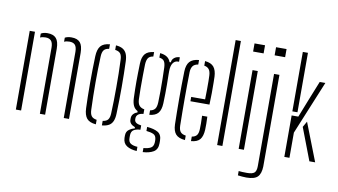

<svg xmlns="http://www.w3.org/2000/svg" viewBox="-92 -1020 2534 1441"><g transform="rotate(10 1174.5 -299.0)"><path d="M62 0V-600H102V0ZM427 0V-505Q426.5 -541 413 -556.5Q399.5 -572 370 -572Q346.5 -572 330 -564V-595Q340 -600.5 352.5 -603.2Q365 -606 380 -606Q425 -606 445.8 -582Q466.5 -558 467 -503V0ZM245 0V-505Q244.5 -541 230.5 -556.5Q216.5 -572 188 -572Q176 -572 165.8 -570Q155.5 -568 147 -564V-594Q157 -600 169.2 -603Q181.5 -606 197 -606Q242 -606 263.2 -582Q284.5 -558 285 -503V0Z M579.5 -101Q578 -138 577 -186.2Q576 -234.5 576 -288.2Q576 -342 576.8 -395.8Q577.5 -449.5 579.5 -498Q581.5 -550 602.5 -575.5Q623.5 -601 672.5 -605V-570.5Q644.5 -567 632.5 -551Q620.5 -535 619.5 -501Q617.5 -456 616.5 -406.2Q615.5 -356.5 615.5 -304.8Q615.5 -253 616.5 -200.8Q617.5 -148.5 619.5 -98Q620.5 -65 632.5 -49.2Q644.5 -33.5 672.5 -29.5V5Q623.5 1 602.5 -24.2Q581.5 -49.5 579.5 -101ZM718.5 5V-29.5Q748 -33.5 759.2 -49.5Q770.5 -65.5 771.5 -96Q773.5 -142 774.5 -192Q775.5 -242 775.5 -294.5Q775.5 -347 774.8 -399.8Q774 -452.5 771.5 -504Q770.5 -536.5 758.5 -551.8Q746.5 -567 718.5 -570.5V-605Q752 -602.5 771.8 -590.2Q791.5 -578 801 -555.5Q810.5 -533 811.5 -498Q813 -455.5 814 -406.5Q815 -357.5 815 -305.8Q815 -254 814.2 -202Q813.5 -150 811.5 -101Q810.5 -67 801 -44.2Q791.5 -21.5 771.5 -9.8Q751.5 2 718.5 5Z M1009 149Q962 146 932.8 127.5Q903.5 109 902 68Q902 63.5 902 59.2Q902 55 902 50Q902 19 923.5 3.8Q945 -11.5 965 -15V-25Q922 -41 922 -74Q922 -78 922 -80.2Q922 -82.5 922 -86Q922 -105.5 935.2 -119.2Q948.5 -133 964 -136V-147Q941.5 -158.5 931 -180.8Q920.5 -203 919 -238Q917.5 -276.5 917 -306.5Q916.5 -336.5 916.5 -364.5Q916.5 -392.5 917.2 -425Q918 -457.5 919 -501Q920.5 -551.5 941.5 -576Q962.5 -600.5 1009 -605V-571Q982 -567.5 970.8 -551.2Q959.5 -535 958 -501Q957 -467.5 956.5 -418.8Q956 -370 956.2 -320.8Q956.5 -271.5 958 -237Q959.5 -203.5 973 -188.2Q986.5 -173 1011 -169V-134Q984 -132 970.5 -120.5Q957 -109 957 -91Q957 -89.5 957 -87.5Q957 -85.5 957 -84Q957 -67 970.2 -58Q983.5 -49 1009 -46V-13Q979 -12.5 959 -0.5Q939 11.5 939 44Q939 47.5 939 52Q939 56.5 939 62Q939 92.5 958.2 104Q977.5 115.5 1009 117ZM1055 149V118Q1089 115.5 1109.8 104.2Q1130.5 93 1132 61Q1132 56.5 1132 52Q1132 47.5 1132 43Q1130.5 10 1109 0.5Q1087.5 -9 1055 -12V-43Q1108.5 -38.5 1138.2 -21Q1168 -3.5 1168 43Q1168 47.5 1168 52.5Q1168 57.5 1168 62Q1168 109 1136.2 127.8Q1104.5 146.5 1055 149ZM1055 -135V-169Q1079 -173 1091.2 -188Q1103.5 -203 1105 -239Q1106.5 -276.5 1106.8 -323.2Q1107 -370 1106.2 -417.2Q1105.5 -464.5 1104 -504Q1102.5 -537 1092 -552.2Q1081.5 -567.5 1055 -571V-605Q1120 -599 1136 -551H1146Q1147 -573 1164.5 -586.5Q1182 -600 1206 -600V-566H1198Q1174 -566 1159.5 -544.8Q1145 -523.5 1145 -483V-459Q1146 -414.5 1146.2 -380.2Q1146.5 -346 1146 -312.8Q1145.5 -279.5 1144 -238Q1142 -188.5 1121.8 -164Q1101.5 -139.5 1055 -135Z M1257.5 -98Q1256.5 -141 1255.8 -190Q1255 -239 1255 -291.2Q1255 -343.5 1255.5 -396.8Q1256 -450 1257.5 -501Q1259 -551.5 1281 -576.2Q1303 -601 1351.5 -605V-570.5Q1322.5 -566 1310.5 -549.2Q1298.5 -532.5 1297.5 -504Q1296.5 -458 1296 -408Q1295.5 -358 1295.5 -305.8Q1295.5 -253.5 1296 -200.5Q1296.5 -147.5 1297.5 -95Q1298.5 -62.5 1311.2 -47.5Q1324 -32.5 1351.5 -29V5Q1302 1 1280.5 -23.5Q1259 -48 1257.5 -98ZM1397.5 5V-29.5Q1423 -33.5 1434.8 -48.5Q1446.5 -63.5 1447.5 -95Q1448.5 -110 1448.2 -139.8Q1448 -169.5 1446.5 -197H1486.5Q1488 -174 1488.2 -144Q1488.5 -114 1487.5 -98Q1485 -48 1465.2 -23.5Q1445.5 1 1397.5 5ZM1341.5 -289V-322H1447.5Q1448.5 -357.5 1448.8 -394.8Q1449 -432 1448.8 -461.8Q1448.5 -491.5 1447.5 -504Q1446 -535.5 1433.5 -551Q1421 -566.5 1397.5 -570V-605Q1445 -600.5 1465.2 -575Q1485.5 -549.5 1487.5 -502Q1488 -491 1488.5 -456.2Q1489 -421.5 1488.8 -376.2Q1488.5 -331 1486.5 -289Z M1596 0V-800H1636V0Z M1740 -738V-800H1820V-738ZM1760 0V-600H1800V0Z M1904 -738V-800H1984V-738ZM1854 202Q1842 202 1822 200.5Q1802 199 1789 197V164Q1801 165.5 1816.5 166.2Q1832 167 1852 167Q1893.5 167 1908.8 153.2Q1924 139.5 1924 102V-600H1965V98Q1963.5 153.5 1939.2 177.8Q1915 202 1854 202Z M2108 0V-316H2159L2215 -458L2272 -600H2315L2147 -192V0ZM2108 -347V-800H2147V-460V-347ZM2205 -246 2230 -290 2343 0H2299Z"/></g></svg>

Font: Big Shoulders Stencil Text Thin
Style: Regular
Weight: 100
Designer: Patric King
Foundry: XO Type Co
Version: Version 2.001